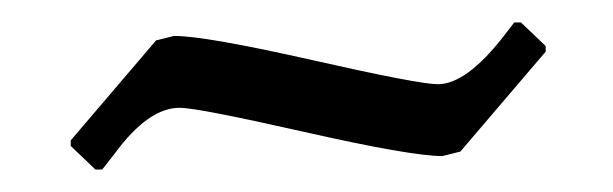

<svg xmlns="http://www.w3.org/2000/svg" viewBox="-20 -353 546 171"><path d="M258 -299.5C194.7 -313.8 153.7 -321 135 -321L119 -317L43 -228V-223L65 -202H71L82 -216C102 -243.3 121.3 -257 140 -257C150.7 -257 187.7 -249.8 251 -235.5C314.3 -221.2 355.3 -214 374 -214L390 -218L466 -307V-312L444 -333H438L428 -320C406 -292 386.7 -278 370 -278C358.7 -278 321.3 -285.2 258 -299.5Z"/></svg>

Font: Alegreya SC
Style: Regular
Weight: 400
Designer: Juan Pablo del Peral
Foundry: Juan Pablo del Peral
Version: Version 1.003